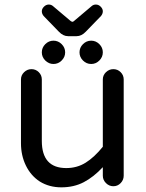

<svg xmlns="http://www.w3.org/2000/svg" viewBox="-20 -805 635 836"><path d="M236.3 -667 169.9 -735.4Q162.1 -745.1 162.1 -755.9Q162.1 -766.6 171.4 -775.9Q180.7 -785.2 192.4 -785.2Q203.1 -785.2 210.9 -778.3L287.1 -713.9Q293 -710 294.9 -710Q298.8 -710 302.7 -713.9L378.9 -778.3Q386.7 -785.2 397.5 -785.2Q409.2 -785.2 418.5 -775.9Q427.7 -766.6 427.7 -755.9Q427.7 -745.1 419.9 -735.4L353.5 -667Q335 -647.5 313.5 -647.5H276.4Q254.9 -647.5 236.3 -667ZM162.1 -577.1Q162.1 -597.7 177.2 -612.8Q192.4 -627.9 212.9 -627.9Q233.4 -627.9 248.5 -612.8Q263.7 -597.7 263.7 -577.1Q263.7 -556.6 248.5 -541.5Q233.4 -526.4 212.9 -526.4Q192.4 -526.4 177.2 -541.5Q162.1 -556.6 162.1 -577.1ZM326.2 -577.1Q326.2 -597.7 341.3 -612.8Q356.4 -627.9 377 -627.9Q397.5 -627.9 412.6 -612.8Q427.7 -597.7 427.7 -577.1Q427.7 -556.6 412.6 -541.5Q397.5 -526.4 377 -526.4Q356.4 -526.4 341.3 -541.5Q326.2 -556.6 326.2 -577.1ZM153.3 -14.6Q114.3 -40 92.8 -84Q71.3 -127.9 71.3 -181.6V-459Q71.3 -477.5 85 -490.7Q98.6 -503.9 117.2 -503.9Q135.7 -503.9 148.9 -490.7Q162.1 -477.5 162.1 -459V-191.4Q162.1 -73.2 268.6 -73.2Q315.4 -73.2 353 -96.7Q390.6 -120.1 427.7 -166V-459Q427.7 -477.5 441.4 -490.7Q455.1 -503.9 473.6 -503.9Q492.2 -503.9 505.4 -490.7Q518.6 -477.5 518.6 -459V-40Q518.6 -21.5 505.4 -7.8Q492.2 5.9 473.6 5.9Q455.1 5.9 441.4 -7.8Q427.7 -21.5 427.7 -40V-77.1Q387.7 -34.2 344.7 -11.7Q301.8 10.7 247.1 10.7Q194.3 10.7 153.3 -14.6Z"/></svg>

Font: jf-openhuninn-1.0
Style: Regular
Weight: 400
Designer: [Kosugi Maru]
      Designed by Motoya company      

      [Varela Round]
      Joe Prince(Latin component); Avraham Co
Foundry: justfont CO.,LTD.
Version: 1.0